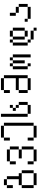

<svg xmlns="http://www.w3.org/2000/svg" viewBox="1605 -2270 790 4040"><g transform="rotate(-90 2000.0 -250.0)"><path d="M125 62.5V125H375V62.5ZM125 62.5Q125 62.5 125 -187.5H62.5Q62.5 -187.5 62.5 62.5ZM375 62.5H437.5Q437.5 62.5 437.5 -187.5H375Q375 -187.5 375 62.5ZM125 -187.5H375V-250H312.5Q312.5 -250 312.5 -500H250Q250 -500 250 -250H125ZM62.5 -500Q62.5 -500 62.5 -375H125Q125 -375 125 -500ZM125 -500H250V-562.5H125Z M625 62.5V125H875V62.5ZM625 62.5Q625 62.5 625 -62.5H562.5Q562.5 -62.5 562.5 62.5ZM875 62.5H937.5Q937.5 62.5 937.5 -187.5H875Q875 -187.5 875 62.5ZM875 -187.5V-250H687.5V-187.5ZM875 -250H937.5V-437.5H875ZM562.5 -437.5Q562.5 -437.5 562.5 -312.5H625Q625 -312.5 625 -437.5ZM625 -437.5H875V-500H625Z M1125 62.5V125H1375V62.5ZM1125 62.5Q1125 62.5 1125 -62.5H1062.5Q1062.5 -62.5 1062.5 62.5ZM1375 62.5H1437.5Q1437.5 62.5 1437.5 -562.5H1375Q1375 -562.5 1375 62.5ZM1062.5 -562.5Q1062.5 -562.5 1062.5 -437.5H1125Q1125 -437.5 1125 -562.5ZM1125 -562.5H1375V-625H1125Z M1812.5 -375V-437.5H1750V-375H1687.5V-312.5H1750V-250H1812.5V-62.5H1625V0H1812.5V-62.5H1875V-250H1812.5V-312.5H1750V-375ZM1625 -62.5V-625H1562.5V-62.5Z M2125 -62.5V0H2375V-62.5ZM2125 -62.5V-250H2062.5V-62.5ZM2375 -62.5H2437.5Q2437.5 -62.5 2437.5 -562.5H2375Q2375 -562.5 2375 -312.5H2125V-250H2375ZM2062.5 -562.5Q2062.5 -562.5 2062.5 -437.5H2125Q2125 -437.5 2125 -562.5ZM2125 -562.5H2375V-625H2125Z M2687.5 0V-62.5H2625V0ZM2625 -62.5V-375H2562.5V-62.5ZM2812.5 -375Q2812.5 -375 2812.5 0H2875Q2875 0 2875 -375ZM2687.5 -375Q2687.5 -375 2687.5 -125H2750Q2750 -125 2750 -375ZM2625 -375H2687.5V-437.5H2625ZM2750 -375H2812.5V-437.5H2750Z M3437.5 125V62.5H3375V125ZM3375 62.5V0H3187.5V62.5ZM3187.5 0V-62.5H3125V0ZM3125 -62.5V-375H3062.5V-62.5ZM3250 -125V-62.5H3375V-125ZM3250 -125Q3250 -125 3250 -375H3187.5Q3187.5 -375 3187.5 -125ZM3375 -125H3437.5Q3437.5 -125 3437.5 -375H3375Q3375 -375 3375 -125ZM3125 -375H3187.5V-437.5H3125ZM3250 -375H3375V-437.5H3250Z M3625 -62.5V0H3875V-62.5ZM3625 -62.5V-125H3562.5V-62.5ZM3875 -62.5H3937.5V-250H3875ZM3875 -250V-312.5H3750V-250ZM3750 -312.5Q3750 -312.5 3750 -437.5H3687.5Q3687.5 -437.5 3687.5 -312.5Z"/></g></svg>

Font: BFUnifontExMono
Style: Regular
Weight: 500
Version: Version 15.0.06